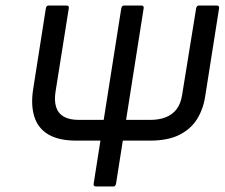

<svg xmlns="http://www.w3.org/2000/svg" viewBox="-20 -675 814 695"><path d="M256 -166Q193 -166 155.5 -188Q118 -210 104.5 -252Q91 -294 100 -352L146 -645Q148 -655 156 -655H220Q231 -655 229 -645L181 -343Q176 -311 183 -288Q190 -265 210.5 -253Q231 -241 266 -241H523Q556 -241 580 -250.5Q604 -260 619 -279.5Q634 -299 639 -330L690 -645Q692 -655 700 -655H764Q775 -655 773 -645L723 -328Q716 -280 693 -243.5Q670 -207 628.5 -186.5Q587 -166 523 -166ZM328 0Q317 0 319 -10L419 -645Q421 -655 429 -655H491Q502 -655 500 -645L400 -10Q398 0 390 0Z"/></svg>

Font: Sofia Sans Hairline
Style: Italic
Weight: 1
Italic angle: -9°
Designer: Botio Nikoltchev, Ani Petrova
Foundry: lettersoup
Version: Version 4.102